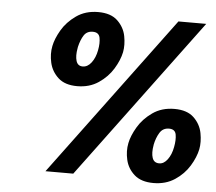

<svg xmlns="http://www.w3.org/2000/svg" viewBox="-51 -746 914 812"><g transform="rotate(5 406.5 -340.0)"><path d="M675 -680H793L288 0H170ZM509 -149Q515 -180 537 -217.5Q559 -255 598 -282.5Q637 -310 691 -310Q745 -310 773.5 -282.5Q802 -255 809 -217.5Q816 -180 810 -149Q803 -115 780.5 -78Q758 -41 719.5 -15.5Q681 10 629 10Q577 10 548 -15.5Q519 -41 510.5 -78Q502 -115 509 -149ZM703 -149Q709 -180 705 -202.5Q701 -225 675 -225Q649 -225 635.5 -203Q622 -181 616 -151V-150Q610 -116 617 -95.5Q624 -75 646 -75Q666 -75 681.5 -96Q697 -117 703 -149ZM153 -530Q159 -561 180.5 -598Q202 -635 241 -662.5Q280 -690 334 -690Q388 -690 416.5 -662.5Q445 -635 452 -598Q459 -561 453 -530Q446 -496 423.5 -459Q401 -422 362.5 -396Q324 -370 272 -370Q220 -370 191.5 -396Q163 -422 154.5 -459Q146 -496 153 -530ZM347 -529Q353 -560 348.5 -582.5Q344 -605 318 -605Q293 -605 280.5 -585.5Q268 -566 261 -536L260 -530Q254 -497 260.5 -476Q267 -455 288 -455Q309 -455 325 -476Q341 -497 347 -529Z"/></g></svg>

Font: Teachers[wght] Italic
Style: Regular
Weight: 400
Designer: Alfredo Marco Pradil & Chank Diesel
Version: Version 1.000;Glyphs 3.1.2 (3151)